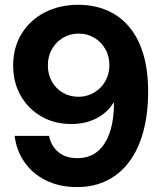

<svg xmlns="http://www.w3.org/2000/svg" viewBox="-20 -759 665 791"><path d="M296.9 11.7Q224.6 11.7 169.2 -15.9Q113.8 -43.5 80.6 -91.3Q47.4 -139.2 40.5 -199.2H182.1Q190.4 -157.2 220.7 -132.3Q251 -107.4 297.9 -107.4Q349.1 -107.4 382.6 -135.7Q416 -164.1 432.9 -215.6Q449.7 -267.1 449.7 -335.9H447.8Q430.2 -307.6 403.8 -287.8Q377.4 -268.1 344.5 -258.1Q311.5 -248 273.4 -248Q204.6 -248 150.4 -279.3Q96.2 -310.5 65.2 -365Q34.2 -419.4 34.2 -488.8Q34.2 -563 68.6 -619.4Q103 -675.8 163.8 -707.5Q224.6 -739.3 303.7 -739.3Q368.7 -738.8 421.4 -716.1Q474.1 -693.4 512 -648.7Q549.8 -604 570.1 -537.1Q590.3 -470.2 590.3 -382.3Q590.3 -292 571 -219.2Q551.8 -146.5 514.2 -95Q476.6 -43.5 421.9 -15.9Q367.2 11.7 296.9 11.7ZM303.2 -360.4Q330.1 -360.4 353.3 -370.4Q376.5 -380.4 393.8 -397.9Q411.1 -415.5 420.9 -439.2Q430.7 -462.9 430.7 -490.2Q430.7 -527.3 414.1 -556.6Q397.5 -585.9 368.9 -603.3Q340.3 -620.6 304.2 -620.6Q268.6 -620.6 239.7 -603.5Q210.9 -586.4 194.1 -556.9Q177.2 -527.3 177.2 -489.7Q177.2 -452.6 193.6 -423.3Q210 -394 238.5 -377.2Q267.1 -360.4 303.2 -360.4Z"/></svg>

Font: Inter 28pt
Style: Bold
Weight: 700
Designer: Rasmus Andersson
Foundry: rsms
Version: Version 4.001;git-66647c0bb